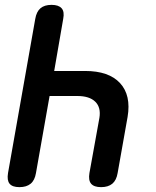

<svg xmlns="http://www.w3.org/2000/svg" viewBox="-20 -760 640 790"><path d="M192 -740Q221 -740 233.5 -726Q246 -712 240 -682L203 -468H330Q428 -468 474 -418Q520 -368 505 -279L464 -48Q459 -18 442 -4Q425 10 396 10Q367 10 355 -4Q343 -18 348 -48L389 -275Q396 -318 372 -341.5Q348 -365 298 -365H184L128 -48Q123 -18 106 -4Q89 10 60 10Q31 10 19.5 -4Q8 -18 13 -48L125 -682Q130 -712 146.5 -726Q163 -740 192 -740Z"/></svg>

Font: Maple Mono SemiBold
Style: Italic
Weight: 600
Italic angle: -10°
Monospace: yes
Designer: subframe7536
Version: Version 7.000